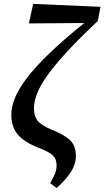

<svg xmlns="http://www.w3.org/2000/svg" viewBox="-20 -758 535 984"><path d="M270 206 237 180Q251 157 260.5 135Q270 113 270 89Q270 58 252 39.5Q234 21 177 -1Q105 -29 71.5 -68Q38 -107 38 -170Q38 -209 56 -254.5Q74 -300 116.5 -356.5Q159 -413 231.5 -483Q304 -553 412 -640L128 -638L150 -738L495 -723L481 -650Q387 -562 324 -493.5Q261 -425 223.5 -372.5Q186 -320 170 -278.5Q154 -237 154 -203Q154 -163 172.5 -139.5Q191 -116 246 -93Q315 -65 342 -36.5Q369 -8 369 42Q369 83 343.5 123Q318 163 270 206Z"/></svg>

Font: Source Serif 4 SmText Semibold
Style: Italic
Weight: 600
Italic angle: -12°
Designer: Frank Grießhammer
Foundry: Adobe
Version: Version 4.005;hotconv 1.1.0;makeotfexe 2.6.0